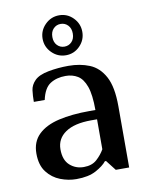

<svg xmlns="http://www.w3.org/2000/svg" viewBox="-81 -763 648 833"><g transform="rotate(-10 242.5 -346.5)"><path d="M188 10Q153 10 118 -3.5Q83 -17 59.5 -47.5Q36 -78 36 -129Q36 -181 68.5 -212.5Q101 -244 159 -257.5Q217 -271 295 -271H321Q321 -339 308 -375Q295 -411 272 -425Q249 -439 219 -439Q179 -439 151 -421Q123 -403 112 -352H64Q64 -379 67 -402.5Q70 -426 89 -445Q108 -464 150.5 -472Q193 -480 239 -480Q290 -480 331.5 -463Q373 -446 397.5 -400.5Q422 -355 422 -270V0H363L328 -45H323Q308 -26 275 -8Q242 10 188 10ZM229 -36Q265 -36 286.5 -55.5Q308 -75 321 -98V-230H295Q221 -230 181.5 -203Q142 -176 142 -129Q142 -82 167.5 -59Q193 -36 229 -36ZM237 -527Q201 -527 175 -553Q149 -579 149 -615Q149 -651 175 -677Q201 -703 237 -703Q273 -703 298.5 -677Q324 -651 324 -615Q324 -579 298.5 -553Q273 -527 237 -527ZM237 -565Q256 -565 269 -578.5Q282 -592 282 -615Q282 -638 269 -651.5Q256 -665 237 -665Q218 -665 205 -651.5Q192 -638 192 -615Q192 -592 205 -578.5Q218 -565 237 -565Z"/></g></svg>

Font: El Messiri Medium
Style: Regular
Weight: 500
Designer: Mohamed Gaber
Foundry: Kief Type Foundry
Version: Version 2.020; ttfautohint (v1.8.3)